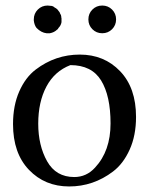

<svg xmlns="http://www.w3.org/2000/svg" viewBox="-20 -661 540 693"><path d="M471 -239Q471 -172 448 -121Q425 -70 388 -42Q317 12 229.5 12Q142 12 84.5 -48Q27 -108 27 -213Q27 -280 49.5 -331Q72 -382 109 -410Q180 -464 268 -464Q356 -464 413.5 -404Q471 -344 471 -239ZM248 -22Q292 -22 323 -56Q379 -116 379 -215.5Q379 -315 345 -370.5Q311 -426 234 -426Q177 -404 147.5 -348.5Q118 -293 118 -214.5Q118 -136 150 -79Q182 -22 248 -22ZM160 -541H148Q129 -543 112 -560Q104 -570 102 -587V-591Q102 -612 116.5 -626.5Q131 -641 152 -641Q157 -641 162 -640Q171 -640 177 -634Q187 -629 191 -622Q196 -617 197 -612Q201 -606 201 -602Q201 -598 202 -595V-591Q202 -585 202 -581Q200 -569 191 -560Q189 -555 186 -554Q176 -544 160 -541ZM313.5 -555.5Q299 -570 299 -591Q299 -612 313.5 -626.5Q328 -641 349 -641Q370 -641 384.5 -626.5Q399 -612 399 -591Q399 -570 384.5 -555.5Q370 -541 349 -541Q328 -541 313.5 -555.5Z"/></svg>

Font: Belleza
Style: Regular
Weight: 400
Designer: Eduardo Rodriguez Tunni
Foundry: Eduardo Rodriguez Tunni
Version: Version 1.001